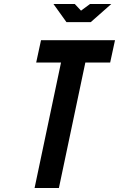

<svg xmlns="http://www.w3.org/2000/svg" viewBox="-20 -935 592 955"><path d="M152 0H273L404.5 -624H528L552 -735H184L160 -624H283.5ZM310.5 -825H431.5L533.5 -915H427.5L383 -882L352 -915H246Z"/></svg>

Font: League Gothic SemiExpanded Italic
Style: Regular
Weight: 400
Width: 6
Designer: The League of Moveable Type
Version: Version 1.600; ttfautohint (v1.8.3)